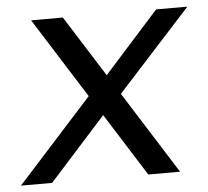

<svg xmlns="http://www.w3.org/2000/svg" viewBox="-74 -587 686 633"><g transform="rotate(-5 269.0 -270.0)"><path d="M51.2 -540H156.4L497 0H391.8ZM239.9 -298 320.3 -274.3 73.5 0H-29.6ZM222.8 -270.1 465 -540H568.3L302 -247.4Z"/></g></svg>

Font: Pathway Extreme 8pt Thin 12pt
Style: Italic
Weight: 100
Italic angle: -8°
Version: Version 1.001;gftools[0.9.26]